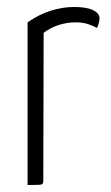

<svg xmlns="http://www.w3.org/2000/svg" viewBox="-20 -530 319 550"><path d="M59 0V-466Q92 -489 126 -499.5Q160 -510 192 -510Q228 -510 246.5 -501Q265 -492 265 -478Q265 -472 263 -464Q261 -456 258 -450Q247 -456 232 -461Q217 -466 198 -466Q172 -466 148.5 -458.5Q125 -451 105 -436L104 -12Q104 -6 102 -3.5Q100 -1 90.5 -0.5Q81 0 59 0Z"/></svg>

Font: Yanone Kaffeesatz Light
Style: Regular
Weight: 300
Designer: Yanone (Cyrillic: Daniel Pouzeot, Huerta Tipografica, and Cyreal)
Foundry: Yanone
Version: Version 2.003